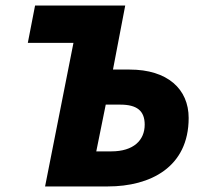

<svg xmlns="http://www.w3.org/2000/svg" viewBox="-20 -670 742 690"><path d="M142 0H368C520 0 658 -69 658 -246C658 -350 582 -420 446 -420H386L430 -650H106L80 -516H244ZM326 -126 360 -294H412C472 -294 500 -272 500 -222C500 -166 460 -126 380 -126Z"/></svg>

Font: Source Sans Pro Black
Style: Italic
Weight: 900
Italic angle: -11°
Designer: Paul D. Hunt
Foundry: Adobe Systems Incorporated
Version: Version 3.006;hotconv 1.0.111;makeotfexe 2.5.65597